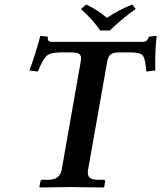

<svg xmlns="http://www.w3.org/2000/svg" viewBox="-20 -832 716 853"><path d="M209 -646H615.2Q619.1 -646 622.1 -647Q625 -647.9 627.4 -648.9Q629.9 -649.9 631.8 -651.9Q633.8 -653.8 635 -655.5Q636.2 -657.2 637.7 -659.7Q639.2 -662.1 639.2 -663.1Q639.2 -664.1 640.1 -666.5L641.1 -668.9L675.8 -672.9Q668 -598.6 669.9 -519L629.9 -514.2Q626 -572.3 614 -585.7Q602.1 -599.1 561 -599.1H508.8Q482.9 -599.1 471.4 -590.1Q460 -581.1 456.1 -557.1L371.1 -77.1Q367.2 -54.2 377.7 -43.7Q388.2 -33.2 416 -33.2H440.9Q447.8 -33.2 446.8 -23.9L442.9 -1L440.9 1Q327.1 -1 289.1 -1L157.2 1L154.8 -1L159.2 -23.9Q160.2 -32.7 168 -33.2H192.9Q246.1 -33.2 253.9 -77.1L338.9 -560.1Q342.8 -582 334 -590.6Q325.2 -599.1 298.8 -599.1H248Q206.1 -599.1 189 -585.4Q171.9 -571.8 147.9 -514.2L110.8 -519Q139.6 -597.2 159.2 -672.9L192.9 -668.9Q189 -646 209 -646ZM424.8 -696.8Q396 -740.7 339.8 -792L362.8 -812Q414.6 -787.1 455.1 -752.9Q511.2 -790 567.9 -812L583 -792Q528.8 -754.9 467.8 -696.8Z"/></svg>

Font: Linux Libertine O
Style: Semibold Italic
Weight: 600
Italic angle: -11.5°
Designer: Philipp H. Poll
Foundry: Philipp H. Poll
Version: Version 5.1.2